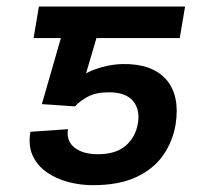

<svg xmlns="http://www.w3.org/2000/svg" viewBox="-20 -548 618 577"><path d="M205.3 -228.3 105.8 -235.1 163 -433.6H81L96.9 -528.4H536.2L520.2 -433.6H269.9L238.6 -327.4Q256 -337.7 286.6 -346.2Q317.1 -354.8 347.3 -355.5Q437.1 -357.2 479.2 -309.3Q521.3 -261.4 507.8 -174.4Q499.3 -122.9 470.2 -81.3Q441.1 -39.8 389 -15.6Q337 8.5 259.2 8.5Q221.2 8.5 184.8 -1.1Q148.4 -10.7 120.2 -30.5Q92 -50.4 78.1 -80.6Q64.3 -110.8 71.4 -152L184.3 -159.8Q178.6 -124.6 203.8 -104.6Q229 -84.5 274.5 -84.5Q328.5 -84.5 358.1 -110.6Q387.8 -136.7 394.5 -177.9Q401.3 -219.1 379.4 -244.9Q357.6 -270.6 307.5 -270.6Q268.8 -270.6 244.7 -257.8Q220.5 -245 205.3 -228.3Z"/></svg>

Font: Inter UI Medium
Style: Italic
Weight: 500
Italic angle: 9.39999°
Designer: Rasmus Andersson
Foundry: rsms
Version: 3.2;8d6f07862